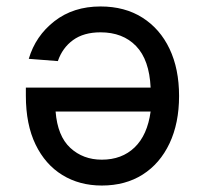

<svg xmlns="http://www.w3.org/2000/svg" viewBox="-20 -562 640 594"><path d="M291 -542Q366 -542 420.5 -507.5Q475 -473 504.5 -411Q534 -349 534 -265Q534 -181 504.5 -118.5Q475 -56 421.5 -22Q368 12 295 12Q226 12 173 -20.5Q120 -53 90 -115Q60 -177 60 -266V-291H446Q442 -377 401 -419.5Q360 -462 291 -462Q239 -462 206 -438Q173 -414 159 -373L69 -380Q90 -451 148.5 -496.5Q207 -542 291 -542ZM446 -217H152Q158 -141 197.5 -104.5Q237 -68 295 -68Q357 -68 396.5 -106Q436 -144 446 -217Z"/></svg>

Font: Geist Mono
Style: Regular
Weight: 400
Monospace: yes
Designer: Basement.studio, Andrés Briganti, Mateo Zaragoza
Foundry: Basement.studio, Vercel, Andrés Briganti, Guido Ferreyra, Mateo Zaragoza
Version: Version 1.500; ttfautohint (v1.8.4.7-5d5b)